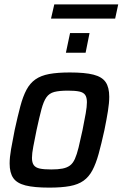

<svg xmlns="http://www.w3.org/2000/svg" viewBox="-20 -849 560 877"><path d="M205 8Q136 8 96.5 -2Q57 -12 40.5 -36Q24 -60 24 -102Q24 -130 30.5 -167.5Q37 -205 47 -255Q61 -319 73 -364Q85 -409 101 -439Q117 -469 142 -486.5Q167 -504 205 -511Q243 -518 299 -518Q368 -518 407 -508Q446 -498 462.5 -474Q479 -450 479 -407Q479 -379 473 -341.5Q467 -304 457 -255Q443 -191 430.5 -146Q418 -101 402 -71Q386 -41 361.5 -23.5Q337 -6 299 1Q261 8 205 8ZM214 -75Q245 -75 265.5 -79Q286 -83 299.5 -93Q313 -103 322 -123Q331 -143 339 -175.5Q347 -208 357 -255Q366 -300 371.5 -331Q377 -362 377 -382Q377 -404 369 -415.5Q361 -427 342 -431Q323 -435 290 -435Q251 -435 228 -429Q205 -423 192 -404.5Q179 -386 169.5 -350.5Q160 -315 147 -255Q138 -210 132 -179Q126 -148 126 -128Q126 -106 134.5 -94.5Q143 -83 162 -79Q181 -75 214 -75ZM281 -608 300 -698H389L371 -608ZM213 -764 228 -829H520L506 -764Z"/></svg>

Font: Saira SemiCondensed Medium
Style: Italic
Weight: 500
Width: 4
Italic angle: -12°
Designer: Hector Gatti with collaboration of the Omnibus-Type team
Foundry: Omnibus-Type
Version: Version 1.101